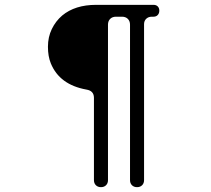

<svg xmlns="http://www.w3.org/2000/svg" viewBox="-20 -752 873 793"><path d="M368 -8V-348Q368 -377 337 -382Q226 -402 190 -490Q178 -519 178 -559Q178 -599 194 -632Q210 -665 237 -688Q290 -732 377 -732H614Q625 -732 631.5 -725.5Q638 -719 638 -708Q638 -697 631.5 -690Q625 -683 614 -683H607Q593 -683 584 -674.5Q575 -666 575 -652V-8Q575 5 567 13Q559 21 546 21Q533 21 525 13Q517 5 517 -8V-650Q517 -665 508 -674Q499 -683 484 -683H459Q444 -683 435 -674Q426 -665 426 -650V-8Q426 5 418 13Q410 21 397 21Q384 21 376 13Q368 5 368 -8Z"/></svg>

Font: Tsunagi Gothic Black
Style: Regular
Weight: 900
Designer: Yoshimichi Ohira
Foundry: Positype
Version: Version 1.001